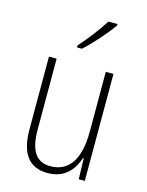

<svg xmlns="http://www.w3.org/2000/svg" viewBox="-117 -836 700 917"><g transform="rotate(15 233.5 -377.0)"><path d="M348 -757V-764H303C273 -716 233 -665 190 -616V-606H214C257 -644 316 -711 348 -757ZM391 -529H353V-233C353 -91 301 -25 213 -25C146 -25 110 -71 110 -178V-529H72V-170C72 -51 116 10 209 10C295 10 336 -46 355 -104H358L361 0H391Z"/></g></svg>

Font: Noto Sans Gurmukhi Condensed ExtraLight
Style: Regular
Weight: 200
Width: 3
Designer: Jelle Bosma - Monotype Design Team
Foundry: Monotype Imaging Inc.
Version: Version 2.004